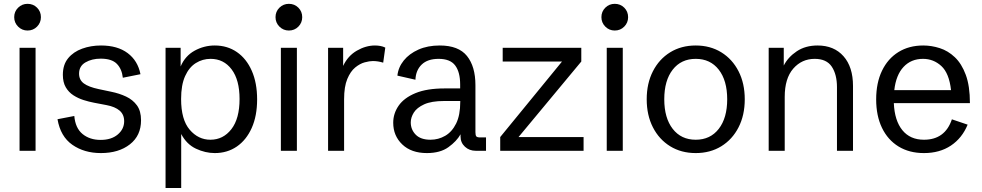

<svg xmlns="http://www.w3.org/2000/svg" viewBox="-20 -772 5030 983"><path d="M80.1 0V-527.3H162.1V0ZM121.1 -615.7Q92.8 -615.7 72.8 -635.7Q52.7 -655.8 52.7 -684.1Q52.7 -712.9 72.8 -732.7Q92.8 -752.4 121.1 -752.4Q149.9 -752.4 169.7 -732.7Q189.5 -712.9 189.5 -684.1Q189.5 -655.8 169.7 -635.7Q149.9 -615.7 121.1 -615.7Z M496.6 11.7Q411.1 11.7 350.3 -30.8Q289.6 -73.2 274.4 -161.6L360.4 -178.2Q365.7 -116.2 402.6 -85.9Q439.5 -55.7 495.1 -55.7Q550.3 -55.7 583 -83.5Q615.7 -111.3 615.7 -151.4Q615.7 -185.5 592.5 -205.6Q569.3 -225.6 525.4 -233.9L461.4 -246.1Q435.5 -251 407.7 -259.8Q379.9 -268.6 355.7 -284.2Q331.5 -299.8 316.7 -325.2Q301.8 -350.6 301.8 -389.2Q301.8 -440.9 328.9 -473.9Q356 -506.8 400.6 -522.9Q445.3 -539.1 497.1 -539.1Q581.5 -539.1 633.5 -500.2Q685.5 -461.4 699.2 -392.1L608.9 -374Q604 -418.9 578.1 -445.3Q552.2 -471.7 495.6 -471.7Q450.2 -471.7 417.5 -452.6Q384.8 -433.6 384.8 -395Q384.8 -362.8 409.4 -344.7Q434.1 -326.7 484.9 -315.9L549.8 -302.2Q590.8 -293.9 625.5 -277.6Q660.2 -261.2 681.2 -232.4Q702.1 -203.6 702.1 -156.2Q702.1 -77.6 645 -33Q587.9 11.7 496.6 11.7Z M827.6 190.4V-527.3H904.8V-431.6Q927.7 -485.8 976.3 -512.5Q1024.9 -539.1 1079.6 -539.1Q1144 -539.1 1192.9 -505.4Q1241.7 -471.7 1269 -409.7Q1296.4 -347.7 1296.4 -263.2Q1296.4 -178.7 1268.8 -116.9Q1241.2 -55.2 1192.4 -21.7Q1143.6 11.7 1079.6 11.7Q1031.2 11.7 983.4 -10.7Q935.5 -33.2 907.7 -85.9V190.4ZM1057.1 -56.6Q1122.6 -56.6 1164.6 -110.6Q1206.5 -164.6 1206.5 -265.1Q1206.5 -362.8 1166 -416.7Q1125.5 -470.7 1058.1 -470.7Q1017.1 -470.7 982.7 -449.2Q948.2 -427.7 927.7 -382.3Q907.2 -336.9 907.2 -265.1Q907.2 -159.2 951.2 -107.9Q995.1 -56.6 1057.1 -56.6Z M1418 0V-527.3H1500V0ZM1459 -615.7Q1430.7 -615.7 1410.6 -635.7Q1390.6 -655.8 1390.6 -684.1Q1390.6 -712.9 1410.6 -732.7Q1430.7 -752.4 1459 -752.4Q1487.8 -752.4 1507.6 -732.7Q1527.3 -712.9 1527.3 -684.1Q1527.3 -655.8 1507.6 -635.7Q1487.8 -615.7 1459 -615.7Z M1659.7 0V-527.3H1736.8V-434.6Q1761.2 -486.3 1807.1 -512.7Q1853 -539.1 1899.9 -539.1Q1914.1 -539.1 1927.5 -536.6Q1940.9 -534.2 1952.6 -528.3L1941.9 -451.2Q1915 -459.5 1888.7 -459.5Q1872.1 -459.5 1847.4 -452.9Q1822.8 -446.3 1798.6 -426.5Q1774.4 -406.7 1758.1 -367.7Q1741.7 -328.6 1741.7 -263.7V0Z M2165.5 11.7Q2085.9 11.7 2039.6 -32.5Q1993.2 -76.7 1993.2 -143.6Q1993.2 -190.9 2021 -231Q2048.8 -271 2107.2 -295.2Q2165.5 -319.3 2256.8 -319.3H2335.9V-339.4Q2335.9 -402.8 2310.5 -436.8Q2285.2 -470.7 2225.6 -470.7Q2169.4 -470.7 2139.2 -441.7Q2108.9 -412.6 2106.9 -363.8L2014.6 -384.8Q2019 -427.2 2047.1 -462.2Q2075.2 -497.1 2122.3 -518.1Q2169.4 -539.1 2231.4 -539.1Q2327.6 -539.1 2370.8 -485.4Q2414.1 -431.6 2414.1 -335.9V-95.2Q2414.1 -79.1 2418.7 -73.7Q2423.3 -68.4 2438.5 -68.4H2468.3V0H2416Q2382.8 0 2360.4 -20.8Q2337.9 -41.5 2337.9 -73.2V-84.5Q2317.9 -48.8 2275.9 -18.6Q2233.9 11.7 2165.5 11.7ZM2184.1 -56.6Q2224.6 -56.6 2259.3 -76.7Q2293.9 -96.7 2315.2 -139.4Q2336.4 -182.1 2336.4 -250.5V-254.9H2253.9Q2189 -254.9 2151.6 -237.8Q2114.3 -220.7 2098.6 -195.6Q2083 -170.4 2083 -145.5Q2083 -108.4 2108.4 -82.5Q2133.8 -56.6 2184.1 -56.6Z M2541 0V-70.3L2857.4 -457H2553.7V-527.3H2956.1V-457L2634.8 -70.3H2967.8V0Z M3086.4 0V-527.3H3168.5V0ZM3127.4 -615.7Q3099.1 -615.7 3079.1 -635.7Q3059.1 -655.8 3059.1 -684.1Q3059.1 -712.9 3079.1 -732.7Q3099.1 -752.4 3127.4 -752.4Q3156.2 -752.4 3176 -732.7Q3195.8 -712.9 3195.8 -684.1Q3195.8 -655.8 3176 -635.7Q3156.2 -615.7 3127.4 -615.7Z M3542 11.7Q3467.8 11.7 3411.1 -23.2Q3354.5 -58.1 3322.8 -120.1Q3291 -182.1 3291 -263.7Q3291 -345.2 3322.8 -407.2Q3354.5 -469.2 3411.1 -504.2Q3467.8 -539.1 3542 -539.1Q3616.2 -539.1 3672.9 -504.2Q3729.5 -469.2 3761.2 -407.2Q3793 -345.2 3793 -263.7Q3793 -182.1 3761.2 -120.1Q3729.5 -58.1 3672.9 -23.2Q3616.2 11.7 3542 11.7ZM3542 -56.6Q3616.7 -56.6 3659.9 -112.3Q3703.1 -168 3703.1 -263.7Q3703.1 -359.9 3659.9 -415.3Q3616.7 -470.7 3542 -470.7Q3467.3 -470.7 3424.1 -415.3Q3380.9 -359.9 3380.9 -263.7Q3380.9 -168 3424.1 -112.3Q3467.3 -56.6 3542 -56.6Z M3915.5 0V-527.3H3992.7V-436.5Q4014.6 -479.5 4059.1 -509.3Q4103.5 -539.1 4166 -539.1Q4250 -539.1 4298.6 -484.1Q4347.2 -429.2 4347.2 -332V0H4265.1V-325.7Q4265.1 -390.6 4238.5 -430.7Q4211.9 -470.7 4150.9 -470.7Q4085 -470.7 4041.3 -420.7Q3997.6 -370.6 3997.6 -275.9V0Z M4710.4 11.7Q4635.3 11.7 4580.3 -22Q4525.4 -55.7 4495.6 -117.4Q4465.8 -179.2 4465.8 -263.2Q4465.8 -347.7 4495.6 -409.7Q4525.4 -471.7 4579.6 -505.4Q4633.8 -539.1 4707 -539.1Q4749 -539.1 4791.3 -525.6Q4833.5 -512.2 4868.4 -479.2Q4903.3 -446.3 4924.6 -388.9Q4945.8 -331.5 4945.8 -244.1H4556.2Q4560.1 -154.3 4599.9 -105.5Q4639.6 -56.6 4710.4 -56.6Q4818.4 -56.6 4853.5 -161.1L4934.1 -133.8Q4905.8 -64.9 4848.4 -26.6Q4791 11.7 4710.4 11.7ZM4705.6 -470.7Q4644.5 -470.7 4606 -429.4Q4567.4 -388.2 4558.6 -310.5H4849.1Q4839.4 -397.5 4799.3 -434.1Q4759.3 -470.7 4705.6 -470.7Z"/></svg>

Font: Schibsted Grotesk
Style: Regular
Weight: 400
Designer: Bakken & Baeck AS, Henrik Kongsvoll
Foundry: Schibsted ASA
Version: Version 1.100; ttfautohint (v1.8.4.7-5d5b);gftools[0.9.25]